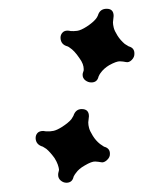

<svg xmlns="http://www.w3.org/2000/svg" viewBox="-20 -378 352 429"><path d="M267.6 -274.4Q280.3 -271 280.3 -258.8Q280.8 -250.5 274.4 -244.1Q268.1 -237.8 261.7 -239.3Q255.4 -240.7 247.8 -241Q240.2 -241.2 224.1 -232.4Q211.9 -225.1 204.6 -214.8Q202.6 -212.4 200.2 -207Q197.3 -193.8 184.1 -193.8Q176.8 -193.8 170.7 -198.5Q164.6 -203.1 164.6 -210.9Q164.6 -214.4 166 -217.5Q167.5 -220.7 167 -224.1Q167 -229 164.8 -235.1Q162.6 -241.2 157.2 -248.5Q146 -265.1 135.7 -271.5Q134.3 -272.9 130.9 -274.4Q115.7 -278.3 115.2 -293.5Q115.2 -300.3 119.4 -304.9Q123.5 -309.6 130.9 -309.6Q133.8 -309.6 138.2 -308.6Q144 -308.1 152.3 -309.1Q160.6 -310.1 174.1 -318.8Q187.5 -327.6 194.3 -335.9Q196.8 -338.9 198.7 -343.3Q203.1 -358.4 218.3 -358.4Q233.9 -358.4 233.9 -342.3Q233.9 -340.3 233.2 -335.7Q232.4 -331.1 232.4 -328.1Q232.4 -323.2 234.1 -316.2Q235.8 -309.1 242.4 -298.6Q249 -288.1 258.8 -279.8Q262.2 -277.8 267.6 -274.4ZM212.4 -50.3Q225.6 -46.9 225.6 -34.7Q226.1 -26.9 219.2 -20.5Q212.4 -14.2 206.5 -15.4Q200.7 -16.6 192.9 -17.1Q185.1 -17.6 169.4 -8.3Q156.2 -1 149.4 8.8Q147 11.7 144.5 16.6Q141.6 30.3 128.4 30.3Q121.6 30.3 115.7 25.4Q109.9 20.5 109.9 12.7Q109.9 9.3 110.8 6.3Q111.8 3.4 111.8 0.5Q111.3 -3.9 109.1 -10.3Q106.9 -16.6 102.1 -24.4Q92.3 -38.1 83.5 -45.4Q80.6 -47.4 75.7 -50.3Q60.1 -54.7 59.6 -69.3Q59.6 -76.2 63.7 -80.8Q67.9 -85.4 76.7 -85.4Q78.6 -85.4 83 -84.5Q92.3 -84 99.9 -85.7Q107.4 -87.4 118.2 -94.2Q132.8 -103.5 139.6 -111.8Q141.6 -114.7 144 -119.1Q148.9 -134.3 162.6 -134.3Q178.7 -134.3 178.7 -118.2Q178.7 -116.7 178 -111.8Q177.2 -106.9 177.2 -104.5Q177.2 -98.6 179 -92Q180.7 -85.4 187.3 -74.7Q193.8 -64 203.6 -56.2Q207 -53.7 212.4 -50.3Z"/></svg>

Font: Arian Grqi
Style: Regular
Weight: 400
Designer: Ruben Hakobyan (Tarumian)
Foundry: Ruben Hakobyan (Tarumian)
Version: Version 1.003